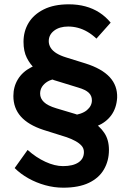

<svg xmlns="http://www.w3.org/2000/svg" viewBox="-20 -733 597 890"><path d="M331 -129 310 -197Q360 -203 383 -222.5Q406 -242 406 -268Q406 -289 391.5 -303Q377 -317 343 -327L229 -362Q213 -369 189.5 -381Q166 -393 143 -413.5Q120 -434 104.5 -464.5Q89 -495 89 -539Q89 -588 112.5 -627Q136 -666 183 -689.5Q230 -713 299 -713Q340 -713 375.5 -703.5Q411 -694 440.5 -675Q470 -656 493 -628L427 -554Q407 -573 385.5 -585.5Q364 -598 341.5 -604Q319 -610 296 -610Q256 -610 231 -591Q206 -572 206 -542Q206 -526 215 -511.5Q224 -497 242 -486Q260 -475 286 -467L376 -439Q452 -415 488.5 -375.5Q525 -336 523 -280Q520 -232 496 -199Q472 -166 430 -148.5Q388 -131 331 -129ZM273 137Q231 137 189.5 125.5Q148 114 111.5 93.5Q75 73 48 46L108 -38Q147 -3 190.5 17Q234 37 272 37Q318 37 343.5 20Q369 3 369 -28Q369 -45 358.5 -57Q348 -69 330 -79Q312 -89 289 -97L181 -131Q111 -154 76.5 -193Q42 -232 42 -288Q42 -331 63 -365.5Q84 -400 124.5 -421Q165 -442 221 -443L240 -367Q217 -365 200.5 -355Q184 -345 175 -331Q166 -317 166 -299Q166 -277 183.5 -260Q201 -243 241 -231L328 -205Q370 -192 406 -170.5Q442 -149 463.5 -117Q485 -85 485 -38Q485 12 462 52Q439 92 392 114.5Q345 137 273 137Z"/></svg>

Font: Readex Pro Medium
Style: Regular
Weight: 500
Designer: Bonnie Shaver-Troup, Thomas Jockin
Foundry: Lexend
Version: Version 1.204